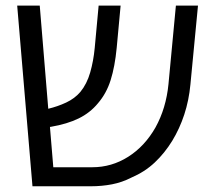

<svg xmlns="http://www.w3.org/2000/svg" viewBox="-20 -650 747 670"><path d="M93.3 0 40 -630.4H118.7L148.4 -270.5Q181.2 -278.3 210.9 -292.2Q240.7 -306.2 260.3 -329.1Q283.2 -356.9 294.7 -397Q306.2 -437 310.5 -482.4L324.2 -630.4H400.9L387.2 -482.9Q380.9 -417.5 366.2 -370.8Q351.6 -324.2 321.8 -289.6Q294.4 -256.3 254.6 -236.8Q214.8 -217.3 157.7 -207.5Q156.7 -207.5 155.8 -207.3Q154.8 -207 154.3 -207L166 -66.4H302.2Q369.6 -66.4 427.2 -102.8Q484.9 -139.2 522.5 -205.1Q559.6 -272 567.9 -356.4L593.8 -630.4H670.9L644.5 -355.5Q639.2 -299.3 623 -250.2Q606.9 -201.2 581.1 -158.7Q554.7 -115.7 520 -83Q485.4 -50.3 437.5 -29.8Q406.2 -13.7 370.8 -6.8Q335.4 0 297.4 0Z"/></svg>

Font: Wonky
Style: Regular
Weight: 400
Designer: Monotype Design Team
Foundry: Monotype Imaging Inc.
Version: Version 3.000